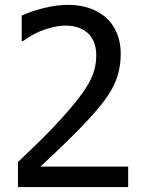

<svg xmlns="http://www.w3.org/2000/svg" viewBox="-20 -762 586 782"><path d="M502 0H53.2V-102.1Q112.3 -158.2 151.9 -197.3Q191.4 -236.3 228.5 -277.3Q284.7 -339.4 315.4 -382.3Q346.2 -425.3 359.1 -461.2Q372.1 -497.1 372.1 -537.1Q372.1 -566.9 362.8 -589.8Q353.5 -612.8 336.4 -628.4Q302.2 -657.7 247.6 -657.7Q201.2 -657.7 144 -634.8Q109.9 -620.6 73.7 -594.7H68.4V-698.2Q102.1 -714.8 156 -728.5Q210 -742.2 254.9 -742.2Q321.8 -742.2 370.6 -717.8Q419.4 -693.4 445.6 -648.2Q471.7 -603 471.7 -542Q471.7 -462.4 434.1 -396.5Q417.5 -367.2 393.6 -337.2Q369.6 -307.1 336.9 -272Q271.5 -200.7 144.5 -83.5H502Z"/></svg>

Font: SG Kara Bold
Style: Regular
Weight: 400
Designer: Damoon Khanjanzadeh
Version: Version 1.000